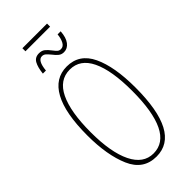

<svg xmlns="http://www.w3.org/2000/svg" viewBox="-305 -1038 1107 1107"><g transform="rotate(-45 248.0 -484.5)"><path d="M249 10Q142 10 97 -94Q52 -198 52 -358Q52 -540 102.5 -632Q153 -724 249 -724Q351 -724 397.5 -626Q444 -528 444 -358Q444 10 249 10ZM249 -15Q333 -15 375 -102Q417 -189 417 -358Q417 -524 375 -611.5Q333 -699 249 -699Q164 -699 121.5 -611Q79 -523 79 -358Q79 -194 123 -104.5Q167 -15 249 -15ZM143 -979H344V-954H143ZM190 -891Q212 -891 226 -880Q240 -869 255 -849Q267 -833 275.5 -825.5Q284 -818 297 -818Q317 -818 328.5 -839Q340 -860 343 -892H368Q365 -844 345.5 -818.5Q326 -793 297 -793Q278 -793 264.5 -803.5Q251 -814 236 -834Q222 -851 212.5 -859Q203 -867 190 -867Q155 -867 148 -792H123Q128 -839 142.5 -865Q157 -891 190 -891Z"/></g></svg>

Font: Noto Sans Display Thin Cond
Style: Regular
Weight: 250
Width: 3
Designer: Monotype Design team
Foundry: Monotype Imaging Inc.
Version: Version 1.000